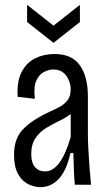

<svg xmlns="http://www.w3.org/2000/svg" viewBox="-20 -763 447 793"><path d="M147 10Q122 10 96.5 -2.5Q71 -15 54.5 -44.5Q38 -74 38 -124Q38 -190 74 -228Q110 -266 180 -299Q204 -310 225 -321Q246 -332 259 -349Q272 -366 272 -394Q272 -425 253.5 -450.5Q235 -476 200 -476Q183 -476 163 -466.5Q143 -457 130.5 -431Q118 -405 124 -355L53 -363Q49 -426 69 -465Q89 -504 125 -522Q161 -540 205 -540Q277 -540 310 -493Q343 -446 343 -365V-209Q343 -182 345 -144.5Q347 -107 350 -68.5Q353 -30 356 0H289Q286 -31 285 -65.5Q284 -100 283 -131H271Q255 -59 223 -24.5Q191 10 147 10ZM166 -55Q231 -55 272 -197V-292Q251 -276 223.5 -263Q196 -250 170 -234Q144 -218 126.5 -192.5Q109 -167 109 -127Q109 -91 124.5 -73Q140 -55 166 -55ZM92 -743 201 -657 310 -743V-672L201 -586L92 -672Z"/></svg>

Font: Bricolage Grotesque 10pt Condensed Light
Style: Regular
Weight: 300
Width: 3
Designer: Mathieu Triay
Foundry: Atelier Triay
Version: Version 1.000; ttfautohint (v1.8.4.7-5d5b);gftools[0.9.32]